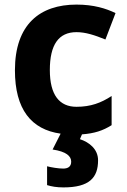

<svg xmlns="http://www.w3.org/2000/svg" viewBox="-20 -576 554 836"><path d="M407 122C407 73 368 43 328 30L337 9C391 5 428 -7 466 -31V-158C420 -128 375 -111 313 -111C239 -111 197 -162 197 -271C197 -381 235 -436 313 -436C353 -436 392 -423 439 -404L483 -519C442 -539 388 -556 313 -556C154 -556 45 -470 45 -270C45 -100 116 -12 244 6L209 75C269 84 290 104 290 128C290 151 274 158 255 158C235 158 204 153 185 148V230C204 236 227 240 256 240C370 240 407 197 407 122Z"/></svg>

Font: Noto Kufi Arabic
Style: Bold
Weight: 700
Designer: Monotype Design Team, David Williams, Khaled Hosny
Foundry: Google LLC
Version: Version 2.109